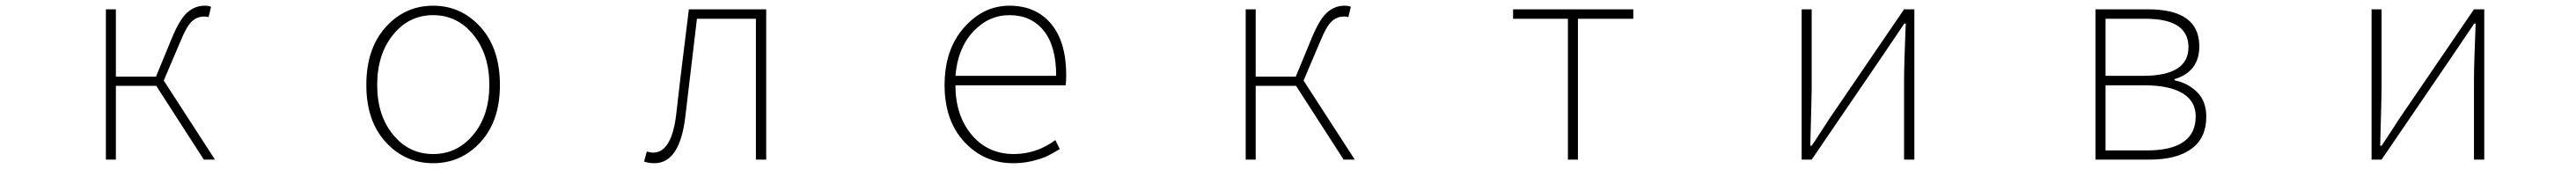

<svg xmlns="http://www.w3.org/2000/svg" viewBox="-20 -560 9040 593"><path d="M554.7 -277.3 734.4 0H695.3L528.3 -258.8H386.7V0H351.6V-527.3H386.7V-291H527.3L583 -425.8Q610.4 -492.2 637.2 -516.1Q664.1 -540 698.2 -540Q712.9 -540 720.7 -536.1L711.9 -500Q706.1 -502 696.3 -502Q671.9 -502 653.3 -484.9Q634.8 -467.8 613.3 -415Z M1265.6 -261.7Q1265.6 -389.6 1333.5 -464.8Q1401.4 -540 1500 -540Q1598.6 -540 1666.5 -464.8Q1734.4 -389.6 1734.4 -261.7Q1734.4 -135.7 1666.5 -61.5Q1598.6 12.7 1500 12.7Q1401.4 12.7 1333.5 -61.5Q1265.6 -135.7 1265.6 -261.7ZM1697.3 -261.7Q1697.3 -369.1 1641.1 -438Q1585 -506.8 1500 -506.8Q1415 -506.8 1359.4 -438Q1303.7 -369.1 1303.7 -261.7Q1303.7 -155.3 1359.4 -87.4Q1415 -19.5 1500 -19.5Q1585 -19.5 1641.1 -87.4Q1697.3 -155.3 1697.3 -261.7Z M2276.4 12.7Q2256.8 12.7 2240.2 6.8L2250 -28.3Q2263.7 -24.4 2271.5 -24.4Q2337.9 -24.4 2353.5 -162.1Q2359.4 -215.8 2366.7 -277.3Q2374 -338.9 2383.3 -412.1Q2392.6 -485.4 2397.5 -527.3H2668.9V0H2632.8V-494.1H2425.8Q2419.9 -442.4 2385.7 -156.2Q2367.2 12.7 2276.4 12.7Z M3536.1 12.7Q3433.6 12.7 3364.3 -62Q3294.9 -136.7 3294.9 -261.7Q3294.9 -385.7 3362.8 -462.9Q3430.7 -540 3522.5 -540Q3615.2 -540 3668.5 -476.6Q3721.7 -413.1 3721.7 -296.9Q3721.7 -273.4 3719.7 -260.7H3333Q3333 -155.3 3389.6 -87.4Q3446.3 -19.5 3538.1 -19.5Q3617.2 -19.5 3683.6 -68.4L3699.2 -37.1Q3673.8 -21.5 3655.8 -12.7Q3637.7 -3.9 3605 4.4Q3572.3 12.7 3536.1 12.7ZM3333 -293.9H3686.5Q3686.5 -398.4 3642.6 -452.6Q3598.6 -506.8 3522.5 -506.8Q3449.2 -506.8 3395 -448.7Q3340.8 -390.6 3333 -293.9Z M4554.7 -277.3 4734.4 0H4695.3L4528.3 -258.8H4386.7V0H4351.6V-527.3H4386.7V-291H4527.3L4583 -425.8Q4610.4 -492.2 4637.2 -516.1Q4664.1 -540 4698.2 -540Q4712.9 -540 4720.7 -536.1L4711.9 -500Q4706.1 -502 4696.3 -502Q4671.9 -502 4653.3 -484.9Q4634.8 -467.8 4613.3 -415Z M5482.4 0V-494.1H5290V-527.3H5711.9V-494.1H5517.6V0Z M6302.7 0V-527.3H6337.9V-249Q6337.9 -226.6 6333 -48.8H6337.9Q6349.6 -65.4 6376 -106.4Q6402.3 -147.5 6414.1 -164.1L6662.1 -527.3H6698.2V0H6662.1V-277.3Q6662.1 -335 6668 -477.5H6663.1L6585.9 -363.3L6337.9 0Z M7334 0V-527.3H7518.6Q7698.2 -527.3 7698.2 -397.5Q7698.2 -308.6 7611.3 -282.2V-278.3Q7658.2 -268.6 7690.4 -236.8Q7722.7 -205.1 7722.7 -150.4Q7722.7 -76.2 7670.9 -38.1Q7619.1 0 7524.4 0ZM7369.1 -293.9H7500Q7660.2 -293.9 7660.2 -394.5Q7660.2 -494.1 7509.8 -494.1H7369.1ZM7369.1 -32.2H7513.7Q7685.5 -32.2 7685.5 -151.4Q7685.5 -205.1 7639.2 -232.9Q7592.8 -260.7 7504.9 -260.7H7369.1Z M8302.7 0V-527.3H8337.9V-249Q8337.9 -226.6 8333 -48.8H8337.9Q8349.6 -65.4 8376 -106.4Q8402.3 -147.5 8414.1 -164.1L8662.1 -527.3H8698.2V0H8662.1V-277.3Q8662.1 -335 8668 -477.5H8663.1L8585.9 -363.3L8337.9 0Z"/></svg>

Font: Gen Shin Gothic Monospace ExtraLight
Style: Regular
Weight: 200
Designer: [Source Han Sans]
Ryoko NISHIZUKA  (kana & ideographs); Paul D. Hunt (Latin, Greek & Cyrillic); Wenlong ZHANG  (bopomofo
Version: Version 1.002.20150607